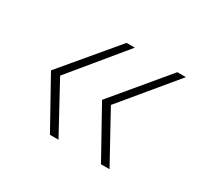

<svg xmlns="http://www.w3.org/2000/svg" viewBox="-88 -584 612 583"><g transform="rotate(30 218.5 -292.0)"><path d="M322 -113 227 -284 383 -471H413L258 -284L352 -113ZM143 -113 48 -284 205 -471H234L80 -284L173 -113Z"/></g></svg>

Font: Alumni Sans Thin
Style: Italic
Weight: 100
Italic angle: -8°
Designer: Robert E. Leuschke
Foundry: Robert E. Leuschke
Version: Version 1.016